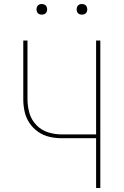

<svg xmlns="http://www.w3.org/2000/svg" viewBox="-20 -937 616 957"><path d="M459 0H480V-735H459V-267H288Q253 -267 219.5 -277.5Q186 -288 161 -314Q136 -340 126.5 -374Q117 -408 117 -443V-735H96V-443Q96 -412 102.5 -381.5Q109 -351 126.5 -324.5Q144 -298 170 -280Q196 -262 226.5 -255Q257 -248 288 -248H459ZM388 -864Q395 -864 402 -867Q409 -870 412 -876.5Q415 -883 415 -890Q415 -897 412 -904Q409 -911 402 -914Q395 -917 388 -917Q381 -917 374.5 -914Q368 -911 365 -904Q362 -897 362 -890Q362 -883 365 -876.5Q368 -870 374.5 -867Q381 -864 388 -864ZM188 -864Q195 -864 202 -867Q209 -870 212 -876.5Q215 -883 215 -890Q215 -897 212 -904Q209 -911 202 -914Q195 -917 188 -917Q181 -917 174.5 -914Q168 -911 165 -904Q162 -897 162 -890Q162 -883 165 -876.5Q168 -870 174.5 -867Q181 -864 188 -864Z"/></svg>

Font: Iosevka Sparkle Thin
Style: Regular
Weight: 100
Designer: Belleve Invis
Foundry: Belleve Invis
Version: Version 4.5.0; ttfautohint (v1.8.3)